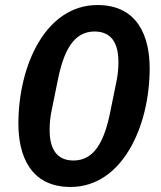

<svg xmlns="http://www.w3.org/2000/svg" viewBox="-20 -730 640 762"><path d="M260 12C465 12 574 -228 574 -459C574 -583 528 -710 367 -710C161 -710 53 -470 53 -239C53 -115 99 12 260 12ZM272 -93C205 -93 177 -139 177 -214C177 -239 179 -264 185 -292L209 -410C232 -526 271 -605 355 -605C422 -605 450 -559 450 -484C450 -459 448 -434 442 -406L418 -288C395 -172 356 -93 272 -93Z"/></svg>

Font: Braiins Sans SemiBold
Style: Italic
Weight: 600
Italic angle: -11.31°
Designer: Mike Abbink, Paul van der Laan, Pieter van Rosmalen, Jiri Chlebus, Lubos Buracinsky
Foundry: Bold Monday, Sudetype
Version: Version 1.000;hotconv 1.0.109;makeotfexe 2.5.65596